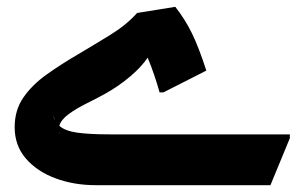

<svg xmlns="http://www.w3.org/2000/svg" viewBox="-20 -543 896 563"><path d="M23 -170Q23 -220 48.5 -257Q74 -294 116 -324Q158 -354 206 -382Q255 -411 303 -440.5Q351 -470 382 -505L494 -523Q523 -486 543 -445Q563 -404 585 -336L459 -272H448Q441 -297 432 -323.5Q423 -350 413 -374Q395 -347 362 -319Q329 -291 290 -269Q263 -254 233.5 -239.5Q204 -225 181.5 -208.5Q159 -192 154 -174Q171 -159 206.5 -154Q242 -149 302 -149H830V-138L773 0H261Q197 0 143 -20Q89 -40 56 -78Q23 -116 23 -170ZM136 -204Q138 -196 142 -189ZM156 -151 154 -156Q154 -153 156 -151Z"/></svg>

Font: Kufam
Style: Bold
Weight: 700
Designer: Wael Morcos, Artur Schmal
Foundry: Original Type
Version: Version 1.300; ttfautohint (v1.8.3)